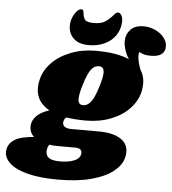

<svg xmlns="http://www.w3.org/2000/svg" viewBox="-160 -812 959 1069"><g transform="rotate(5 320.0 -278.0)"><path d="M738 -591Q738 -532 658 -532Q635 -532 622.5 -535.5Q610 -539 593 -547Q590 -540 590 -527Q590 -511 595.5 -489Q601 -467 609 -448Q630 -417 630 -374Q630 -355 625 -328Q613 -276 572.5 -233Q532 -190 468.5 -165.5Q405 -141 329 -141Q271 -141 220 -149Q205 -136 205 -117Q205 -104 217 -95.5Q229 -87 257 -87H407Q484 -87 527 -60.5Q570 -34 570 15Q570 33 564 52Q552 91 509.5 124.5Q467 158 390 179Q313 200 203 200Q105 200 37 183Q-31 166 -64.5 136.5Q-98 107 -98 71Q-98 63 -94 47Q-85 18 -53.5 -0.5Q-22 -19 50 -25Q26 -48 26 -80Q26 -91 29 -103Q45 -155 123 -180Q48 -221 48 -300Q48 -322 54 -346Q66 -398 107 -440.5Q148 -483 212 -508Q276 -533 352 -533Q471 -533 539 -502Q524 -525 515.5 -551.5Q507 -578 507 -600Q507 -638 531.5 -665Q556 -692 606 -692Q638 -692 668.5 -678.5Q699 -665 718.5 -641.5Q738 -618 738 -591ZM405 -415Q405 -449 376 -449Q351 -449 332.5 -424.5Q314 -400 295 -337Q279 -285 279 -258Q279 -225 307 -225Q332 -225 351 -250Q370 -275 389 -337Q405 -388 405 -415ZM190 14Q162 14 139 11Q127 26 127 51Q128 76 147.5 87Q167 98 208 98Q258 98 289.5 83Q321 68 321 40Q321 28 312 21Q303 14 286 14ZM195 -659Q195 -693 213 -724Q232 -756 252 -756Q259 -756 261.5 -751Q264 -746 265 -735Q267 -712 277.5 -699Q288 -686 326 -686Q366 -686 387.5 -699.5Q409 -713 430 -736Q438 -746 444 -751Q450 -756 456 -756Q468 -756 475.5 -742.5Q483 -729 483 -708Q483 -686 474 -660Q456 -613 412 -587Q368 -561 308 -561Q253 -561 224 -589Q195 -617 195 -659Z"/></g></svg>

Font: Shrikhand
Style: Regular
Weight: 400
Italic angle: -14°
Designer: Jonny Pinhorn
Foundry: Jonny Pinhorn
Version: Version 1.001;PS 1.001;hotconv 1.0.88;makeotf.lib2.5.647800